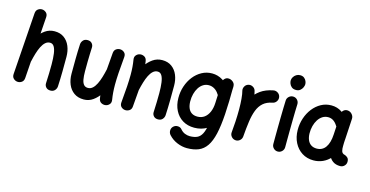

<svg xmlns="http://www.w3.org/2000/svg" viewBox="-98 -1263 3909 2029"><g transform="rotate(15 1856.5 -248.5)"><path d="M73.1 -220.8Q66.7 -194.6 77.5 -171.4Q88.3 -148.3 111.7 -141.8Q139.8 -134 163.2 -146.6Q186.6 -159.2 191.5 -183.3Q201.5 -228.6 214.4 -271.5Q227.3 -314.3 244.3 -348.8Q261.4 -383.2 283.6 -403.4Q305.9 -423.6 334.8 -423.6Q363.3 -423.6 379.3 -397.8Q395.4 -372.1 402.2 -323.4Q409.1 -274.7 409.1 -205.4Q409.1 -158.7 407.7 -108.1Q406.2 -57.5 403.4 0.6Q402 25.8 418.8 44.9Q435.7 64 467.4 64Q498.3 64 515.4 44.4Q532.5 24.8 533.9 0.5Q538.2 -81.8 539.1 -163.6Q539.9 -245.5 539.9 -323.7Q539.9 -387.3 518.4 -439.4Q496.9 -491.5 454.9 -522.2Q412.8 -553 351 -553Q293.5 -553 247.9 -521Q202.3 -489 167.8 -438.4Q133.3 -387.8 109.7 -330Q86.2 -272.1 73.1 -220.8ZM106.7 64.3Q131.5 66.5 153.1 51.7Q174.7 36.9 177 4.5L224.4 -672.2Q226.7 -704.3 207.8 -722Q188.8 -739.6 164.6 -741.6Q140.3 -743.5 118.8 -728.6Q97.3 -713.6 95 -681.3L47.6 -4.5Q45.3 26.7 64 44.6Q82.8 62.5 106.7 64.3Z M1130.4 -479Q1133.4 -510.5 1115.4 -527.9Q1097.4 -545.3 1074 -547.6Q1049.3 -550.3 1027 -536.3Q1004.8 -522.2 1001.7 -491.2Q991.9 -386.7 986.8 -310.3Q981.7 -233.9 981.7 -173.1Q981.7 -122.1 985.2 -78.1Q988.6 -34.2 995.7 10Q1001 42.5 1025.9 54.7Q1050.9 67 1076.3 61Q1098.3 55.7 1113.5 37.5Q1128.7 19.4 1123.7 -10.1Q1117.3 -49.4 1114.3 -88Q1111.2 -126.6 1111.2 -173.1Q1111.2 -228.6 1115.9 -301.6Q1120.6 -374.5 1130.4 -479ZM1104.6 -268.2Q1111.1 -294.4 1100.3 -317.6Q1089.5 -340.7 1066 -347.2Q1038.1 -355.1 1014.6 -342.5Q991.2 -329.8 986.2 -305.7Q976.2 -260.4 963.3 -217.5Q950.4 -174.7 933.4 -140.3Q916.4 -105.8 894.1 -85.6Q871.8 -65.4 842.9 -65.4Q814.8 -65.4 798.6 -83.5Q782.3 -101.6 775.5 -137.9Q768.7 -174.2 768.7 -228.3Q768.7 -287.2 769.3 -331.5Q770 -375.7 771.3 -413.5Q772.6 -451.2 774.3 -489.6Q775.4 -514.8 758.7 -533.9Q742.1 -553 710.3 -553Q679.4 -553 662.4 -533.4Q645.3 -513.8 643.8 -489.5Q639.5 -407.3 638.7 -325.4Q637.8 -243.5 637.8 -165.3Q637.8 -101.7 659.5 -49.6Q681.2 2.4 724.4 33.2Q767.6 64 831.5 64Q887.2 64 931.9 32Q976.6 0 1010.5 -50.6Q1044.4 -101.2 1068 -159.1Q1091.6 -216.9 1104.6 -268.2Z M1225.1 -10Q1222.4 21.5 1240.2 38.9Q1258.1 56.3 1281.5 58.6Q1306.2 61.3 1328.6 47.2Q1351.1 33.2 1353.8 2.2Q1363.5 -102.7 1368.7 -178.9Q1373.8 -255.1 1373.8 -315.9Q1373.8 -366.9 1370.4 -410.9Q1366.9 -454.8 1359.7 -499Q1354.5 -531.5 1329.5 -543.8Q1304.6 -556.2 1279.2 -550Q1257.2 -544.8 1242.1 -526.6Q1226.9 -508.4 1231.8 -478.9Q1238.3 -439.6 1241.3 -401Q1244.3 -362.4 1244.3 -315.9Q1244.3 -260.5 1239.6 -187.5Q1234.9 -114.5 1225.1 -10ZM1250.9 -220.8Q1244.4 -194.6 1255.2 -171.4Q1266 -148.3 1289.4 -141.8Q1317.5 -134 1340.9 -146.6Q1364.4 -159.2 1369.3 -183.3Q1379.3 -228.6 1392.2 -271.5Q1405 -314.3 1422.1 -348.8Q1439.1 -383.2 1461.4 -403.4Q1483.6 -423.6 1512.6 -423.6Q1541 -423.6 1557.1 -397.8Q1573.1 -372.1 1580 -323.4Q1586.8 -274.7 1586.8 -205.4Q1586.8 -158.7 1585.4 -108.1Q1584 -57.5 1581.2 0.6Q1579.7 25.8 1596.6 44.9Q1613.4 64 1645.1 64Q1676 64 1693.1 44.4Q1710.2 24.8 1711.7 0.5Q1715.9 -81.8 1716.8 -163.6Q1717.7 -245.5 1717.7 -323.7Q1717.7 -387.3 1696.2 -439.4Q1674.7 -491.5 1632.6 -522.2Q1590.6 -553 1528.7 -553Q1471.2 -553 1425.6 -521Q1380 -489 1345.5 -438.4Q1311 -387.8 1287.5 -330Q1263.9 -272.1 1250.9 -220.8Z M2038.9 -72Q2001.1 -72 1975.9 -88.4Q1950.7 -104.7 1938.2 -135.3Q1925.7 -165.9 1924.9 -208.3Q1924.3 -251.7 1934.6 -290.7Q1944.8 -329.7 1964.2 -359.7Q1983.6 -389.8 2011.2 -406.9Q2038.7 -424.1 2072.6 -424.1Q2105.6 -424.1 2134.3 -406.6Q2163 -389.2 2180.4 -360.7Q2193.6 -337.9 2220.9 -330Q2248.2 -322.1 2271 -335Q2293.8 -347.8 2299.3 -374.5Q2304.7 -401.2 2288.9 -423.3Q2244 -487.4 2190.2 -520.4Q2136.5 -553.5 2073.9 -553.5Q2013.4 -553.5 1962.2 -525.6Q1910.9 -497.8 1873.1 -449.9Q1835.3 -402 1814.6 -340.1Q1793.9 -278.2 1794.6 -210.1Q1795.3 -133.3 1825.4 -74.5Q1855.5 -15.6 1909.7 17.2Q1963.9 50 2036.4 50Q2114.9 50 2176.5 12.3Q2238.2 -25.4 2275.3 -92Q2312.4 -158.6 2316 -244.4L2325.6 -472.8Q2327.1 -498.9 2308.8 -520.4Q2290.4 -542 2263.9 -545.8Q2237.4 -549.6 2217.2 -533.3Q2197 -517 2195.4 -490.1L2185.8 -262.5Q2183.6 -204.6 2165.2 -161.6Q2146.7 -118.7 2114.7 -95.3Q2082.6 -72 2038.9 -72ZM2252.2 -546.5Q2227.9 -546.8 2211.9 -527.5Q2195.8 -508.3 2195.8 -479.1Q2195.4 -318.5 2191.5 -207.7Q2187.5 -96.9 2176.9 -26.7Q2166.4 43.6 2146.2 81.7Q2126.1 119.8 2093.8 134.2Q2061.5 148.6 2013.9 148.6Q1987.7 148.6 1960.1 137.5Q1932.6 126.3 1910.5 99.9Q1894.7 80.6 1866.4 80Q1838.1 79.5 1818.5 98.8Q1799.9 116.8 1799.7 144Q1799.6 171.1 1817.3 190.8Q1856.4 233.8 1910.8 256.2Q1965.2 278.6 2017.7 278.6Q2091.8 278.6 2144.5 256.7Q2197.3 234.7 2232.2 183.4Q2267.2 132.1 2287.4 44.7Q2307.5 -42.7 2315.9 -173.2Q2324.3 -303.6 2324.8 -484.1Q2324.8 -508.9 2303.1 -527.6Q2281.4 -546.4 2252.2 -546.5Z M2820.8 -496.3Q2815.9 -522.5 2793.2 -537.7Q2770.5 -552.9 2744.4 -547.9Q2662.1 -532.1 2608 -493.1Q2553.8 -454.1 2521.2 -399Q2488.6 -343.9 2471.4 -278.1Q2454.2 -212.4 2446.3 -142.5Q2438.4 -72.6 2432.9 -5.2Q2430.5 21.2 2448.2 41.8Q2465.8 62.4 2492.3 64.7Q2519.3 67 2539.6 49.4Q2559.9 31.7 2562.3 5.2Q2569.6 -87.3 2580 -160.8Q2590.3 -234.4 2611 -287.8Q2631.6 -341.3 2669.4 -374.7Q2707.3 -408.1 2769.3 -419.9Q2795.4 -424.9 2810.6 -447.6Q2825.8 -470.2 2820.8 -496.3ZM2491.1 64.7Q2517.6 67.4 2538.6 50.2Q2559.6 33 2562.3 6.5Q2568 -47.7 2571.7 -118Q2575.4 -188.2 2575.4 -259.8Q2575.4 -326.4 2570.9 -386.8Q2566.3 -447.1 2552.9 -492.7Q2545.7 -518.1 2521.8 -530.9Q2497.9 -543.8 2472.5 -536.3Q2447.1 -529.1 2434.3 -505Q2421.4 -481 2428.6 -455.6Q2436.3 -429.3 2441.2 -375.4Q2446 -321.5 2446 -259.8Q2446 -192.7 2442.1 -125Q2438.2 -57.3 2432.9 -6.5Q2430.2 20 2447.4 40.8Q2464.6 61.6 2491.1 64.7Z M2893.3 -694.8Q2893.3 -680.5 2900.5 -661.5Q2907.7 -642.5 2925.2 -628Q2942.6 -613.5 2973.6 -613.5Q2999.5 -613.5 3017.3 -627.6Q3035 -641.7 3044 -661.6Q3053 -681.5 3053 -698.2Q3053 -712.5 3045.5 -730.8Q3038 -749 3021.1 -762.6Q3004.3 -776.1 2976.1 -776.1Q2953.5 -776.1 2934.6 -764.3Q2915.8 -752.4 2904.5 -733.8Q2893.3 -715.2 2893.3 -694.8ZM2965 -538.8Q2938.5 -539.9 2918.4 -522Q2898.3 -504.2 2897.2 -477.2Q2895.8 -441.8 2894.5 -392.6Q2893.3 -343.5 2892.3 -288.1Q2891.4 -232.8 2890.9 -178.3Q2890.4 -123.9 2890.1 -77.5Q2889.9 -31.1 2889.9 0Q2889.9 26.5 2909 45.6Q2928.1 64.7 2954.6 64.7Q2981.6 64.7 3000.7 45.6Q3019.8 26.5 3019.8 0Q3019.8 -30.4 3020 -76.8Q3020.3 -123.2 3020.8 -177.4Q3021.2 -231.7 3022 -286.4Q3022.7 -341.2 3023.9 -389.4Q3025.1 -437.6 3026.6 -471.1Q3027.7 -498 3009.8 -517.9Q2991.9 -537.7 2965 -538.8Z M3548.1 -311.3Q3521.6 -315.1 3501.4 -298.2Q3481.2 -281.4 3479.6 -255.6Q3478.6 -238.5 3478.3 -217.3Q3477.9 -196.2 3478.3 -176.3Q3478.8 -156.4 3479.6 -143.1Q3483.8 -87.8 3500.9 -45.9Q3517.9 -4 3550.1 19.3Q3582.3 42.7 3631 42.7Q3658 42.7 3677.1 23.6Q3696.2 4.5 3696 -22Q3695.9 -50.4 3681.8 -64.1Q3667.6 -77.9 3651.6 -83.4Q3634.4 -86.7 3625.2 -95.3Q3616 -103.9 3612.5 -116.3Q3609.1 -128.8 3607.9 -143.4Q3607.4 -154.1 3607.4 -170.7Q3607.3 -187.4 3608 -205.6Q3608.8 -223.8 3609.7 -237.5Q3611.3 -267.1 3593.1 -287.3Q3575 -307.5 3548.1 -311.3ZM3343.9 -72Q3308.1 -72 3282.9 -88.4Q3257.7 -104.7 3244.4 -135.5Q3231.1 -166.3 3230.3 -208.3Q3229.7 -251 3239.8 -289.8Q3249.9 -328.6 3269.3 -358.8Q3288.7 -389 3316.2 -406.6Q3343.8 -424.1 3378.1 -424.1Q3409.9 -424.1 3435.1 -407.2Q3460.3 -390.3 3478.5 -360.7Q3492.1 -336.8 3519.5 -329.7Q3547 -322.5 3569.1 -335Q3591.2 -347.4 3596.9 -374Q3602.7 -400.5 3586.9 -423.3Q3543.1 -486 3493.2 -519.7Q3443.4 -553.5 3379.3 -553.5Q3318.1 -553.5 3266.8 -525.5Q3215.6 -497.4 3178 -449.2Q3140.4 -400.9 3119.9 -339.2Q3099.4 -277.5 3100 -210.1Q3100.7 -133.3 3131.6 -72.6Q3162.5 -12 3216.9 22.7Q3271.4 57.4 3342.3 57.4Q3397.9 57.4 3445.3 35.5Q3492.6 13.7 3528.2 -26.6Q3563.8 -66.8 3585.2 -122.1Q3606.6 -177.5 3610.5 -244.4L3623.7 -472.8Q3625.2 -498.5 3607.1 -520.3Q3588.9 -542 3562 -545.8Q3535.5 -549.6 3515.3 -533.3Q3495.1 -517 3493.5 -490.1L3480.2 -262.5Q3477.8 -216.9 3467.8 -181.5Q3457.8 -146.1 3440.6 -121.6Q3423.5 -97.2 3399.4 -84.6Q3375.2 -72 3343.9 -72Z"/></g></svg>

Font: Mikhak VF
Style: Regular
Weight: 100
Designer: Amin Abedi
Version: Version 3.001